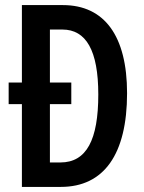

<svg xmlns="http://www.w3.org/2000/svg" viewBox="-20 -734 564 754"><path d="M227 -714H66V-410H14V-325H66V0H219C388 0 479 -128 479 -368C479 -593 390 -714 227 -714ZM225 -618C318 -618 366 -536 366 -363C366 -185 320 -96 217 -96H176V-325H260V-410H176V-618Z"/></svg>

Font: Noto Sans Display Condensed Medium
Style: Regular
Weight: 500
Width: 3
Designer: Monotype Design Team
Foundry: Monotype Imaging Inc.
Version: Version 1.900